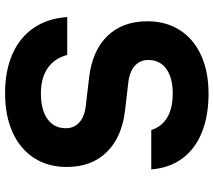

<svg xmlns="http://www.w3.org/2000/svg" viewBox="-64 -796 877 790"><g transform="rotate(-90 375.0 -400.5)"><path d="M385.3 -128.8Q450.8 -128.8 487.3 -155.4Q523.7 -182.1 523.7 -229.3Q523.7 -263.5 499.4 -285.1Q475.2 -306.7 429.9 -311.7L316.1 -325Q204.8 -338.3 144.2 -400.8Q83.5 -463.2 83.5 -564.8Q83.5 -642.1 120.5 -699.4Q157.5 -756.7 225.8 -787.6Q294.1 -818.6 386.7 -818.6Q479.5 -818.6 548.2 -788.3Q616.8 -758 655.8 -700.7Q694.7 -643.4 700.4 -562.9H544.4Q530.7 -615.3 490.2 -643.3Q449.8 -671.2 386.7 -671.2Q318.5 -671.2 280.7 -644.1Q242.9 -616.9 242.9 -568.7Q242.9 -534.5 267.1 -512.9Q291.4 -491.3 336.6 -486.3L450.5 -473Q562.1 -460 622.6 -397.4Q683 -334.8 683 -233.2Q683 -156.9 646.7 -99.8Q610.4 -42.7 543 -12Q475.5 18.6 385.3 18.6Q293.4 18.6 225.1 -9.2Q156.8 -37 118 -90Q79.2 -142.9 73.5 -217.1H235.5Q249.2 -173.7 287.3 -151.2Q325.5 -128.8 385.3 -128.8Z"/></g></svg>

Font: Martian Mono VF sWd Rg
Style: Regular
Weight: 400
Width: 6
Monospace: yes
Designer: Roman Shamin
Foundry: Evil Martians
Version: Version 1.100